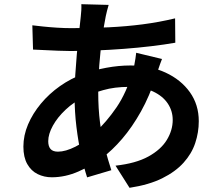

<svg xmlns="http://www.w3.org/2000/svg" viewBox="-20 -828 1040 912"><path d="M496.1 -804.7Q491.8 -790.6 488.5 -777.2Q485.2 -763.7 482.5 -751.6Q473.1 -705.2 464.8 -644.5Q456.6 -583.8 451.6 -518.4Q446.6 -453 446.6 -390.5Q446.6 -311.6 455 -246.4Q463.3 -181.2 477.9 -125.5Q492.5 -69.9 508.8 -19.6L393.8 14.5Q379 -30.5 365.3 -92.4Q351.7 -154.4 343 -225.7Q334.3 -297 334.3 -370.3Q334.3 -419.6 337.4 -470.5Q340.5 -521.3 344.9 -570.7Q349.2 -620 354.5 -665.3Q359.8 -710.5 363.5 -747.9Q365.3 -762.2 366.2 -778.8Q367.1 -795.3 366.3 -808.1ZM317.8 -694.3Q412.9 -694.3 496.6 -698.3Q580.3 -702.4 657.6 -712.4Q734.9 -722.4 811.7 -740.8L812.7 -625.1Q761.2 -616.1 698.5 -608.6Q635.9 -601.1 568.6 -596Q501.3 -590.9 436 -588.3Q370.7 -585.7 314.1 -585.7Q288 -585.7 255.7 -587.1Q223.4 -588.5 191.9 -590Q160.4 -591.5 136.9 -592.5L133.6 -707.8Q151.4 -705.6 183.3 -702.2Q215.3 -698.8 251.6 -696.5Q287.9 -694.3 317.8 -694.3ZM749.5 -547.8Q745.9 -539.1 740.1 -522.9Q734.3 -506.7 728.8 -490.1Q723.3 -473.5 719.7 -462.8Q691.1 -372.7 649.5 -298.4Q607.9 -224.1 560.1 -168.5Q512.3 -112.9 464.7 -77.8Q415.9 -41.4 353.1 -13.6Q290.3 14.1 225.9 14.1Q189.9 14.1 158.9 -1Q128 -16.1 109.6 -48.6Q91.1 -81.1 91.1 -131.5Q91.1 -184.6 113.1 -236.6Q135.1 -288.6 174.2 -335.6Q213.2 -382.6 265 -419.1Q316.8 -455.5 376.6 -477.3Q425.8 -495 484.5 -506Q543.1 -517 599.7 -517Q693.3 -517 766.4 -483.2Q839.5 -449.4 881.9 -390.1Q924.2 -330.7 924.2 -252.3Q924.2 -199.1 907.3 -148.5Q890.5 -97.9 851.9 -55.1Q813.4 -12.3 750.4 18.9Q687.5 50.1 595.3 64.1L528.7 -41.1Q625.2 -51.7 684.9 -84.6Q744.6 -117.5 772.5 -163.5Q800.4 -209.4 800.4 -258.2Q800.4 -301.5 776.6 -336.8Q752.9 -372.1 706.5 -393.7Q660.2 -415.3 592.2 -415.3Q524.1 -415.3 470.6 -400Q417.1 -384.7 381 -367.7Q331.2 -344.1 292.2 -307.5Q253.1 -270.9 231.1 -231Q209.1 -191 209.1 -157.2Q209.1 -132.7 220.2 -120.1Q231.3 -107.6 255.3 -107.6Q291.2 -107.6 338.1 -131.2Q385 -154.7 430.5 -197.5Q485.3 -247.9 533.3 -317.8Q581.3 -387.8 611.5 -491.9Q614.9 -502.3 617.8 -518.1Q620.8 -534 623.4 -550.4Q626.1 -566.8 626.9 -577.3Z"/></svg>

Font: Noto Sans JP
Style: Regular
Weight: 100
Designer: Ryoko NISHIZUKA 西塚涼子 (kana, bopomofo & ideographs); Paul D. Hunt (Latin, Greek & Cyrillic); Sandoll Communications 산돌커뮤니
Foundry: Adobe
Version: Version 2.004;hotconv 1.0.118;makeotfexe 2.5.65603